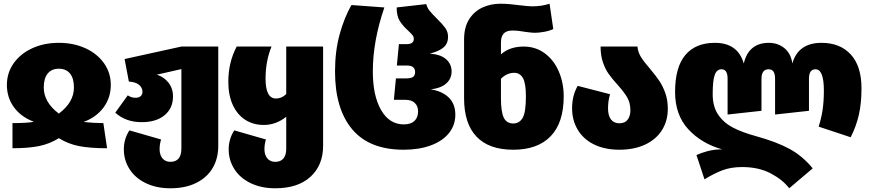

<svg xmlns="http://www.w3.org/2000/svg" viewBox="-20 -784 4668 1031"><path d="M296 -554Q375 -554 438.5 -525Q502 -496 538.5 -444.5Q575 -393 575 -328Q575 -260 536.5 -207.5Q498 -155 429 -129Q484 -123 535 -123L555 12Q463 12 404.5 0.5Q346 -11 296 -42Q246 -11 189 0.5Q132 12 47 12V-123Q126 -123 162 -130Q93 -156 55 -208Q17 -260 17 -328Q17 -393 53.5 -444.5Q90 -496 153.5 -525Q217 -554 296 -554ZM296 -174Q377 -235 377 -314Q377 -363 356 -389Q335 -415 296 -415Q257 -415 236 -389Q215 -363 215 -314Q215 -235 296 -174Z M1152 -534V0Q1152 67 1122 118Q1092 169 1034 198Q976 227 895 227Q820 227 763 199.5Q706 172 675.5 124Q645 76 645 18Q645 -38 675 -84L845 -35Q837 -9 837 17Q837 48 852.5 66.5Q868 85 895 85Q954 85 954 13V-413L822 -383Q859 -372 884 -341Q909 -310 909 -266Q909 -203 864 -165.5Q819 -128 741 -128Q655 -128 599 -179L666 -272Q685 -259 708 -259Q725 -259 735 -267.5Q745 -276 745 -291Q745 -314 726 -329Q707 -344 672 -346L649 -467L954 -534Z M1715 -534V-1Q1715 103 1647.5 165Q1580 227 1458 227Q1383 227 1326 199.5Q1269 172 1238.5 124Q1208 76 1208 18Q1208 -38 1238 -84L1408 -35Q1400 -9 1400 17Q1400 48 1415.5 66.5Q1431 85 1458 85Q1487 85 1502 67Q1517 49 1517 15V-157Q1462 -113 1396 -113Q1341 -113 1298 -140Q1255 -167 1230.5 -219.5Q1206 -272 1206 -345Q1206 -449 1251 -534H1438Q1406 -456 1406 -361Q1406 -255 1462 -255Q1493 -255 1517 -279V-534Z M1779 -400Q1779 -509 1803.5 -598.5Q1828 -688 1867 -757L2044 -744Q1982 -564 1982 -400Q1982 -270 2026.5 -193Q2071 -116 2148 -116Q2186 -116 2205.5 -134.5Q2225 -153 2225 -186Q2225 -214 2207.5 -231Q2190 -248 2157 -248H2095L2106 -363H2159Q2187 -363 2198 -371Q2209 -379 2209 -397Q2209 -432 2166 -432H2111L2122 -547H2163Q2202 -547 2202 -575Q2202 -587 2194.5 -596Q2187 -605 2171 -620Q2143 -645 2126.5 -671.5Q2110 -698 2110 -744L2269 -762Q2274 -742 2287 -726Q2300 -710 2326 -684Q2355 -656 2370.5 -634.5Q2386 -613 2386 -586Q2386 -551 2362.5 -530Q2339 -509 2288 -496Q2346 -492 2375.5 -466Q2405 -440 2405 -400Q2405 -362 2377 -336.5Q2349 -311 2293 -304Q2354 -295 2389.5 -260.5Q2425 -226 2425 -168Q2425 -112 2391 -69.5Q2357 -27 2294 -3.5Q2231 20 2148 20Q1963 20 1871 -90Q1779 -200 1779 -400Z M3007 -267Q3007 -125 2937 -52.5Q2867 20 2736 20Q2606 20 2539 -50Q2472 -120 2472 -257V-572Q2472 -638 2499.5 -681Q2527 -724 2571.5 -744Q2616 -764 2667 -764Q2711 -764 2769 -756Q2817 -750 2837 -750Q2890 -750 2931 -764L2951 -628Q2930 -618 2901.5 -613Q2873 -608 2854 -608Q2840 -608 2823.5 -610Q2807 -612 2800 -613Q2763 -620 2730 -620Q2670 -620 2670 -556V-492Q2717 -534 2792 -534Q2856 -534 2905 -498Q2954 -462 2980.5 -400.5Q3007 -339 3007 -267ZM2804 -267Q2804 -337 2788 -365Q2772 -393 2741 -393Q2702 -393 2670 -361V-257Q2670 -184 2685 -152.5Q2700 -121 2736 -121Q2769 -121 2786.5 -151Q2804 -181 2804 -267Z M3471 -414Q3502 -377 3520.5 -349.5Q3539 -322 3552.5 -284.5Q3566 -247 3566 -200Q3566 -135 3534.5 -85Q3503 -35 3444 -7.5Q3385 20 3306 20Q3228 20 3170.5 -8Q3113 -36 3082.5 -87Q3052 -138 3052 -203Q3052 -270 3082 -323L3256 -278Q3245 -243 3245 -202Q3245 -164 3260.5 -143Q3276 -122 3306 -122Q3336 -122 3350.5 -141.5Q3365 -161 3365 -191Q3365 -231 3348.5 -260Q3332 -289 3296 -329Q3267 -361 3248.5 -387Q3230 -413 3217.5 -449.5Q3205 -486 3205 -534H3403Q3406 -503 3422 -477.5Q3438 -452 3471 -414Z M4606 -310Q4606 -230 4592 -168Q4578 -106 4548 -47L4376 -104Q4390 -147 4397 -193Q4404 -239 4404 -298Q4404 -412 4359 -412Q4324 -412 4324 -362V-189L4142 -169V-360Q4142 -387 4133.5 -399.5Q4125 -412 4107 -412Q4069 -412 4069 -360V-189L3887 -169V-362Q3887 -412 3854 -412Q3829 -412 3818 -382Q3807 -352 3807 -278Q3807 -211 3837 -167.5Q3867 -124 3916.5 -98.5Q3966 -73 4039 -53Q4151 -22 4220.5 16Q4290 54 4344 120L4218 227Q4183 181 4118.5 147Q4054 113 3965 113Q3905 113 3859 130.5Q3813 148 3763 179L3720 49Q3744 37 3780 27.5Q3816 18 3858 18Q3747 -13 3676 -90Q3605 -167 3605 -290Q3605 -423 3660 -488.5Q3715 -554 3819 -554Q3942 -554 3974 -443Q3987 -499 4021 -526.5Q4055 -554 4108 -554Q4157 -554 4192 -525.5Q4227 -497 4235 -443Q4249 -497 4288.5 -525.5Q4328 -554 4391 -554Q4491 -554 4548.5 -491.5Q4606 -429 4606 -310Z"/></svg>

Font: FiraGO Heavy
Style: Regular
Weight: 900
Designer: bBox Type
Foundry: bBox Type GmbH
Version: Version 1.001